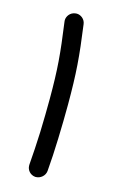

<svg xmlns="http://www.w3.org/2000/svg" viewBox="-103 -651 450 732"><g transform="rotate(15 121.5 -285.0)"><path d="M68.8 -564.5C85.9 -439.9 90.8 -384.3 90.8 -266.1C90.8 -223.6 89.8 -179.7 88.4 -133.3C86.4 -86.9 84 -43.5 80.6 -3.4V0.5C80.6 17.6 93.8 34.2 113.8 36.1H116.2C134.3 36.1 151.9 22 153.8 2.4C157.2 -38.1 159.7 -81.5 161.1 -127.9C162.6 -174.3 163.6 -219.2 163.6 -262.7C163.6 -386.7 158.7 -449.2 141.6 -574.2C139.2 -593.8 121.6 -606 106.4 -606C104.5 -606 102.5 -606 100.6 -605.5C80.6 -603 68.4 -585.4 68.4 -569.8C68.4 -567.9 68.4 -565.9 68.8 -564.5Z"/></g></svg>

Font: Mikhak
Style: Regular
Weight: 400
Designer: Amin Abedi
Version: Version 3.2